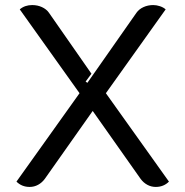

<svg xmlns="http://www.w3.org/2000/svg" viewBox="-20 -729 732 758"><path d="M45 -12 294 -361 58 -692Q78 -709 107 -709Q128 -709 145.5 -701Q163 -693 173 -679L341 -438L318 -407L325 -402L519 -679Q529 -693 546.5 -701Q564 -709 585 -709Q598 -709 611.5 -704.5Q625 -700 634 -692L398 -361L647 -12Q626 9 595 9Q577 9 561.5 0.5Q546 -8 535 -23L346 -291L157 -23Q146 -8 130.5 0.5Q115 9 97 9Q66 9 45 -12Z"/></svg>

Font: K2D
Style: Regular
Weight: 400
Version: Version 1.000; ttfautohint (v1.6)